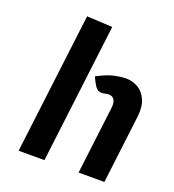

<svg xmlns="http://www.w3.org/2000/svg" viewBox="-137 -865 882 972"><g transform="rotate(20 304.0 -379.0)"><path d="M73 0 166 -758 304 -751 212 0ZM396 0 441 -367Q444 -392 435.2 -408Q426.5 -424 404 -424Q395 -424 388.5 -422Q382 -420 369 -419Q346.5 -417.5 332.5 -438.2Q318.5 -459 307 -486Q359.5 -514 396.5 -522Q433.5 -530 461 -530Q495.5 -530 525 -512.5Q554.5 -495 570.5 -459.2Q586.5 -423.5 580 -369L535 0Z"/></g></svg>

Font: Expletus Sans
Style: Italic
Weight: 400
Italic angle: -7°
Designer: Jasper de Waard
Foundry: Designtown
Version: Version 7.500